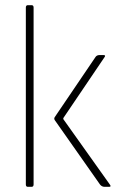

<svg xmlns="http://www.w3.org/2000/svg" viewBox="-20 -723 460 743"><path d="M366 -510H380Q391 -510 384 -501L225 -266V-262L405 -9Q412 0 402 0H385Q374 0 367 -9L192 -258Q188 -264 192 -270L350 -503Q355 -510 366 -510ZM102 0H88Q80 0 80 -9V-694Q80 -703 88 -703H102Q110 -703 110 -694V-9Q110 0 102 0Z"/></svg>

Font: Rajdhani Light
Style: Regular
Weight: 300
Designer: Satya Rajpurohit, Jyotish Sonowal
Foundry: Indian Type Foundry
Version: Version 1.201;PS 1.0;hotconv 1.0.78;makeotf.lib2.5.61930; tt